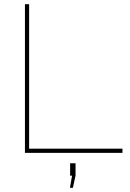

<svg xmlns="http://www.w3.org/2000/svg" viewBox="-20 -730 619 917"><path d="M99.1 0V-710H119.1V-20H564.9V0ZM314 167 324.2 108.9H314.9V49.8H340.8V108.9L328.1 167Z"/></svg>

Font: Rawline Thin
Style: Regular
Weight: 250
Designer: Matt McInerney, Pablo Impallari, Rodrigo Fuenzalida
Foundry: Matt McInerney, Pablo Impallari, Rodrigo Fuenzalida
Version: Version 4.020;PS 004.020;hotconv 1.0.88;makeotf.lib2.5.64775